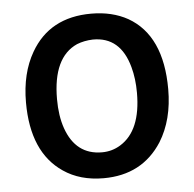

<svg xmlns="http://www.w3.org/2000/svg" viewBox="-45 -585 650 643"><g transform="rotate(-5 280.5 -263.5)"><path d="M280.3 -74.2Q192.4 -74.2 160.2 -166Q145.5 -208 145.5 -264.6Q145.5 -405.3 228.5 -442.4Q252.9 -452.1 282.2 -453.1Q375 -454.1 403.3 -349.6Q414.1 -310.5 414.1 -262.7Q414.1 -135.7 342.8 -91.8Q314.5 -74.2 280.3 -74.2ZM284.2 -540Q144.5 -540 81.1 -429.7Q41 -360.4 41 -262.7Q41 -94.7 143.6 -25.4Q199.2 12.7 278.3 12.7Q408.2 12.7 474.6 -90.8Q519.5 -163.1 519.5 -265.6Q519.5 -446.3 407.2 -510.7Q354.5 -540 284.2 -540Z"/></g></svg>

Font: Yaldevi Colombo SemiBold
Style: Regular
Weight: 600
Designer: Sol Matas, Denzil Rajitha, Kosala Senevirathne and Pathum Egodawatta
Foundry: Mooniak
Version: Version 1.020 ; ttfautohint (v1.6)